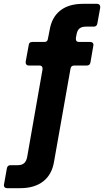

<svg xmlns="http://www.w3.org/2000/svg" viewBox="-46 -783 543 1002"><path d="M-9 199Q-18 199 -22.5 193.5Q-27 188 -25 179L-10 95Q-7 79 9 79H47Q68 79 80 68.5Q92 58 96 35L176 -421V-425Q176 -441 160 -441H104Q96 -441 91.5 -446.5Q87 -452 88 -461L104 -548Q105 -564 123 -564H185Q202 -564 204 -580L213 -626Q224 -693 268.5 -728Q313 -763 387 -763H461Q469 -763 473.5 -757.5Q478 -752 477 -743L462 -660Q459 -644 443 -644H402Q381 -644 369 -634.5Q357 -625 353 -601L350 -584V-580Q350 -564 366 -564H425Q434 -564 438.5 -558.5Q443 -553 441 -544L426 -457Q423 -441 407 -441H341Q325 -441 322 -425L236 61Q225 128 179.5 163.5Q134 199 60 199Z"/></svg>

Font: Open Sauce Two ExtraBold Italic
Style: Regular
Weight: 800
Italic angle: -10°
Designer: Alfredo Marco Pradil
Foundry: Creative Sauce Fz LLC
Version: Version 1.477